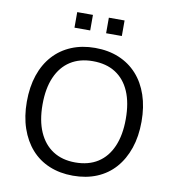

<svg xmlns="http://www.w3.org/2000/svg" viewBox="-96 -977 968 1070"><g transform="rotate(10 388.5 -442.0)"><path d="M388 9Q314 9 254 -16Q194 -41 152 -88.5Q110 -136 87 -203Q64 -270 64 -353Q64 -437 86.5 -503.5Q109 -570 151.5 -617Q194 -664 254 -689Q314 -714 388 -714Q463 -714 523 -689Q583 -664 625.5 -617Q668 -570 690.5 -503.5Q713 -437 713 -354Q713 -270 690 -203Q667 -136 625 -88.5Q583 -41 523 -16Q463 9 388 9ZM388 -66Q463 -66 515.5 -99.5Q568 -133 596 -197.5Q624 -262 624 -353Q624 -445 596.5 -508.5Q569 -572 516.5 -605.5Q464 -639 388 -639Q314 -639 261.5 -605.5Q209 -572 181 -508Q153 -444 153 -353Q153 -262 181 -198Q209 -134 261.5 -100Q314 -66 388 -66ZM433 -805V-893H522V-805ZM254 -805V-893H343V-805Z"/></g></svg>

Font: Nunito Sans 11pt
Style: Regular
Weight: 400
Version: Version 3.101;gftools[0.9.27]